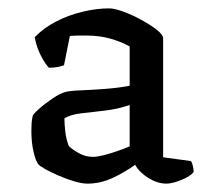

<svg xmlns="http://www.w3.org/2000/svg" viewBox="-20 -785 506 459"><path d="M189 -346Q176 -346 157.5 -351.5Q139 -357 120.5 -365Q102 -373 88.5 -380.5Q75 -388 71 -393Q65 -401 60 -423Q55 -445 55 -471Q55 -480 55.5 -489Q56 -498 58 -507Q58 -511 72.5 -524Q87 -537 105.5 -549.5Q124 -562 136 -565Q146 -568 172.5 -569Q199 -570 231.5 -572.5Q264 -575 290 -580V-674Q268 -686 242.5 -693Q217 -700 188 -700Q179 -700 168.5 -700Q158 -700 147 -699L133 -629Q128 -627 118.5 -625Q109 -623 97 -623Q88 -632 77.5 -652.5Q67 -673 63 -696Q84 -718 114 -733.5Q144 -749 177.5 -757Q211 -765 241 -765Q253 -765 274 -757.5Q295 -750 317 -738Q339 -726 354.5 -714Q370 -702 370 -693V-409L436 -400Q439 -397 441 -388.5Q443 -380 443 -374Q436 -364 414 -355Q392 -346 378 -346Q357 -346 335.5 -359Q314 -372 303 -391Q278 -373 249 -359.5Q220 -346 189 -346ZM202 -410Q212 -410 228 -414Q244 -418 261 -424Q278 -430 290 -435V-534Q261 -524 230 -520.5Q199 -517 173.5 -514Q148 -511 134 -502Q134 -489 136 -471Q138 -453 144 -437Q148 -431 165.5 -420.5Q183 -410 202 -410Z"/></svg>

Font: Texturina Medium 12pt Medium
Style: Regular
Weight: 500
Version: Version 1.002